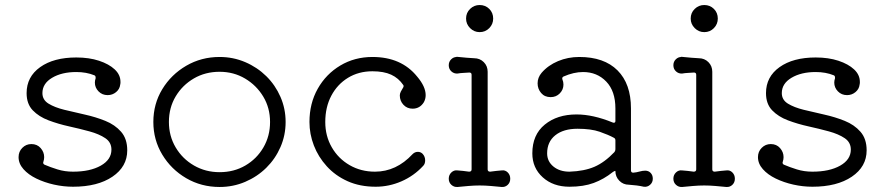

<svg xmlns="http://www.w3.org/2000/svg" viewBox="-20 -733 3527 765"><path d="M271 11Q233 11 195 2.5Q157 -6 125 -21.5Q93 -37 73.5 -59Q54 -81 54 -107Q54 -129 69 -144Q84 -159 105 -159Q128 -159 142 -143Q156 -127 156 -107Q156 -98 153 -89Q152 -87 152 -85Q152 -80 157 -77Q180 -67 209 -58Q238 -49 271 -49Q339 -49 381.5 -73Q424 -97 424 -137Q424 -166 399.5 -182.5Q375 -199 336.5 -209.5Q298 -220 255 -229.5Q212 -239 173.5 -253.5Q135 -268 110.5 -293.5Q86 -319 86 -362Q86 -427 140 -465.5Q194 -504 284 -504Q335 -504 374.5 -491Q414 -478 437 -456.5Q460 -435 460 -407Q460 -405 460 -402Q460 -399 459 -396Q457 -378 442.5 -366Q428 -354 409 -354Q387 -354 372.5 -369Q358 -384 358 -404Q358 -412 361 -421V-424Q361 -431 356 -433Q324 -446 284 -446Q226 -446 187.5 -423Q149 -400 149 -362Q149 -335 173.5 -320Q198 -305 236.5 -295.5Q275 -286 318 -276.5Q361 -267 399.5 -251.5Q438 -236 462.5 -208Q487 -180 487 -134Q487 -69 428 -29Q369 11 271 11Z M855 12Q782 12 722 -23Q662 -58 626.5 -117Q591 -176 591 -247Q591 -319 626.5 -377.5Q662 -436 722 -471Q782 -506 855 -506Q909 -506 957 -485.5Q1005 -465 1041 -429.5Q1077 -394 1097.5 -347Q1118 -300 1118 -247Q1118 -194 1097.5 -147Q1077 -100 1041 -64.5Q1005 -29 957 -8.5Q909 12 855 12ZM855 -47Q912 -47 957.5 -73.5Q1003 -100 1029.5 -145.5Q1056 -191 1056 -247Q1056 -303 1029 -348Q1002 -393 956.5 -420Q911 -447 855 -447Q798 -447 752.5 -420.5Q707 -394 680 -349Q653 -304 653 -247Q653 -191 680 -145.5Q707 -100 753 -73.5Q799 -47 855 -47Z M1477 11Q1414 11 1365 -11Q1316 -33 1282 -70.5Q1248 -108 1230.5 -153.5Q1213 -199 1213 -247Q1213 -321 1246 -379.5Q1279 -438 1336 -472Q1393 -506 1464 -506Q1579 -506 1642 -428Q1676 -388 1676 -354Q1676 -339 1669 -326Q1653 -300 1624 -300Q1602 -300 1587.5 -315.5Q1573 -331 1573 -353Q1573 -360 1577 -368Q1581 -376 1585 -382Q1590 -389 1587 -394Q1568 -422 1538.5 -435.5Q1509 -449 1464 -449Q1409 -449 1366.5 -423Q1324 -397 1300 -351.5Q1276 -306 1276 -247Q1276 -191 1302 -146Q1328 -101 1373 -75Q1418 -49 1474 -49Q1559 -49 1624 -119Q1633 -128 1645 -128Q1656 -128 1664 -120Q1674 -109 1674 -94Q1674 -80 1666 -72Q1629 -32 1579.5 -10.5Q1530 11 1477 11Z M1891 -605Q1869 -605 1853 -621Q1837 -637 1837 -659Q1837 -682 1853 -697.5Q1869 -713 1891 -713Q1914 -713 1929.5 -697.5Q1945 -682 1945 -659Q1945 -637 1929.5 -621Q1914 -605 1891 -605ZM1803 12Q1789 13 1778.5 3.5Q1768 -6 1768 -21Q1768 -36 1778.5 -46Q1789 -56 1803 -54Q1814 -53 1825.5 -52Q1837 -51 1849 -49Q1859 -49 1859 -58V-435Q1859 -444 1850 -444Q1838 -443 1826 -442.5Q1814 -442 1803 -440Q1789 -439 1778.5 -448.5Q1768 -458 1768 -473Q1768 -487 1777.5 -496.5Q1787 -506 1800 -506Q1800 -506 1797 -507Q1796 -507 1794 -507Q1796 -507 1797 -507Q1816 -505 1839.5 -503Q1863 -501 1869 -501Q1892 -501 1907.5 -485.5Q1923 -470 1923 -447V-58Q1923 -49 1933 -49Q1945 -51 1957 -52Q1969 -53 1979 -54Q1993 -56 2003 -46Q2013 -36 2013 -21Q2013 -6 2003 3.5Q1993 13 1979 12Q1959 10 1935.5 8Q1912 6 1891 6Q1870 6 1846.5 8Q1823 10 1803 12Z M2249 11Q2184 11 2142.5 -26.5Q2101 -64 2101 -122Q2101 -196 2150.5 -236.5Q2200 -277 2277 -277Q2343 -277 2421 -245Q2423 -244 2426 -244Q2432 -244 2432 -251V-301Q2432 -370 2395.5 -408Q2359 -446 2303 -446Q2266 -446 2225 -428Q2218 -424 2221 -416Q2225 -407 2225 -396Q2225 -376 2210.5 -361Q2196 -346 2174 -346Q2150 -346 2136 -362.5Q2122 -379 2122 -401Q2122 -424 2138 -443Q2164 -473 2203.5 -489.5Q2243 -506 2288 -506Q2387 -506 2440.5 -452.5Q2494 -399 2494 -301V-54Q2494 -45 2503 -45Q2516 -46 2528 -49.5Q2540 -53 2551 -53Q2564 -53 2572.5 -44Q2581 -35 2581 -21Q2581 -6 2570 3.5Q2559 13 2545 11Q2532 8 2517 6Q2502 4 2486 3Q2463 3 2447.5 -13Q2432 -29 2432 -51Q2432 -52 2431.5 -52Q2431 -52 2431 -52Q2428 -52 2421 -47Q2386 -19 2345.5 -4Q2305 11 2249 11ZM2249 -49Q2308 -51 2348.5 -68.5Q2389 -86 2428 -127Q2432 -132 2432 -138V-174Q2432 -181 2426 -184Q2404 -196 2369.5 -208Q2335 -220 2281 -220Q2225 -220 2192.5 -194Q2160 -168 2160 -122Q2160 -90 2185 -69.5Q2210 -49 2249 -49Z M2786 -605Q2764 -605 2748 -621Q2732 -637 2732 -659Q2732 -682 2748 -697.5Q2764 -713 2786 -713Q2809 -713 2824.5 -697.5Q2840 -682 2840 -659Q2840 -637 2824.5 -621Q2809 -605 2786 -605ZM2698 12Q2684 13 2673.5 3.5Q2663 -6 2663 -21Q2663 -36 2673.5 -46Q2684 -56 2698 -54Q2709 -53 2720.5 -52Q2732 -51 2744 -49Q2754 -49 2754 -58V-435Q2754 -444 2745 -444Q2733 -443 2721 -442.5Q2709 -442 2698 -440Q2684 -439 2673.5 -448.5Q2663 -458 2663 -473Q2663 -487 2672.5 -496.5Q2682 -506 2695 -506Q2695 -506 2692 -507Q2691 -507 2689 -507Q2691 -507 2692 -507Q2711 -505 2734.5 -503Q2758 -501 2764 -501Q2787 -501 2802.5 -485.5Q2818 -470 2818 -447V-58Q2818 -49 2828 -49Q2840 -51 2852 -52Q2864 -53 2874 -54Q2888 -56 2898 -46Q2908 -36 2908 -21Q2908 -6 2898 3.5Q2888 13 2874 12Q2854 10 2830.5 8Q2807 6 2786 6Q2765 6 2741.5 8Q2718 10 2698 12Z M3217 11Q3179 11 3141 2.5Q3103 -6 3071 -21.5Q3039 -37 3019.5 -59Q3000 -81 3000 -107Q3000 -129 3015 -144Q3030 -159 3051 -159Q3074 -159 3088 -143Q3102 -127 3102 -107Q3102 -98 3099 -89Q3098 -87 3098 -85Q3098 -80 3103 -77Q3126 -67 3155 -58Q3184 -49 3217 -49Q3285 -49 3327.5 -73Q3370 -97 3370 -137Q3370 -166 3345.5 -182.5Q3321 -199 3282.5 -209.5Q3244 -220 3201 -229.5Q3158 -239 3119.5 -253.5Q3081 -268 3056.5 -293.5Q3032 -319 3032 -362Q3032 -427 3086 -465.5Q3140 -504 3230 -504Q3281 -504 3320.5 -491Q3360 -478 3383 -456.5Q3406 -435 3406 -407Q3406 -405 3406 -402Q3406 -399 3405 -396Q3403 -378 3388.5 -366Q3374 -354 3355 -354Q3333 -354 3318.5 -369Q3304 -384 3304 -404Q3304 -412 3307 -421V-424Q3307 -431 3302 -433Q3270 -446 3230 -446Q3172 -446 3133.5 -423Q3095 -400 3095 -362Q3095 -335 3119.5 -320Q3144 -305 3182.5 -295.5Q3221 -286 3264 -276.5Q3307 -267 3345.5 -251.5Q3384 -236 3408.5 -208Q3433 -180 3433 -134Q3433 -69 3374 -29Q3315 11 3217 11Z"/></svg>

Font: Kiwi Maru Light
Style: Regular
Weight: 300
Designer: Hiroki-Chan
Version: Version 1.100